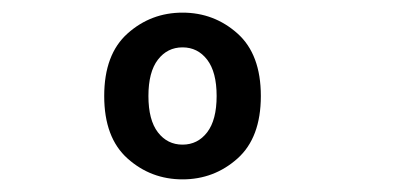

<svg xmlns="http://www.w3.org/2000/svg" viewBox="-20 -692 640 304"><path d="M269 -617Q245 -617 230 -597.5Q215 -578 215 -540Q215 -502 230 -482.5Q245 -463 269 -463Q293 -463 308 -482.5Q323 -502 323 -540Q323 -578 308 -597.5Q293 -617 269 -617ZM269 -672Q319 -672 356 -639Q393 -606 393 -540Q393 -474 356 -441Q319 -408 269 -408Q219 -408 182 -441Q145 -474 145 -540Q145 -606 182 -639Q219 -672 269 -672Z"/></svg>

Font: Sligoil Micro
Style: Regular
Weight: 400
Designer: Ariel Martín Pérez
Foundry: Igor Stepanchenko
Version: Version 1.001